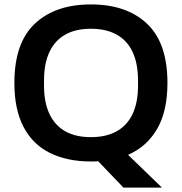

<svg xmlns="http://www.w3.org/2000/svg" viewBox="-20 -718 822 868"><path d="M538 130 424 11Q416 12 407.5 12Q399 12 391 12Q284 12 206 -26.5Q128 -65 86.5 -144Q45 -223 45 -343Q45 -524 137.5 -611Q230 -698 391 -698Q552 -698 644.5 -611Q737 -524 737 -343Q737 -216 690.5 -135.5Q644 -55 559 -18L712 130ZM391 -98Q460 -98 507.5 -124.5Q555 -151 579.5 -203Q604 -255 604 -331V-353Q604 -431 579.5 -483Q555 -535 507.5 -561.5Q460 -588 391 -588Q322 -588 275 -561.5Q228 -535 203.5 -483Q179 -431 179 -353V-331Q179 -255 203.5 -203Q228 -151 275 -124.5Q322 -98 391 -98Z"/></svg>

Font: Archivo Variable SemiBold
Style: Regular
Weight: 600
Designer: Hector Gatti
Foundry: Omnibus-Type
Version: Version 2.001